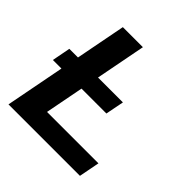

<svg xmlns="http://www.w3.org/2000/svg" viewBox="-182 -832 975 975"><g transform="rotate(45 305.5 -344.0)"><path d="M21 0 82.5 -318.8H21L40 -418H102.1L154.3 -688H298.3L246.1 -418H424.8L405.3 -318.8H226.6L186.5 -111.3H555.7L534.2 0Z"/></g></svg>

Font: Liberation Sans
Style: Bold Italic
Weight: 700
Italic angle: -12°
Designer: Steve Matteson
Foundry: Ascender Corporation
Version: Version 2.1.5